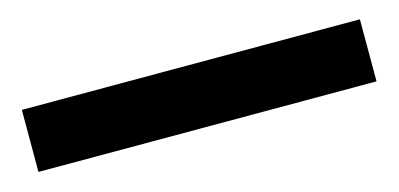

<svg xmlns="http://www.w3.org/2000/svg" viewBox="-27 -84 528 254"><g transform="rotate(-15 236.5 42.5)"><path d="M468 0V85H5V0Z"/></g></svg>

Font: Plus Jakarta Text
Style: Regular
Weight: 400
Designer: Gumpita Rahayu
Foundry: Tokotype Studio
Version: Version 1.000